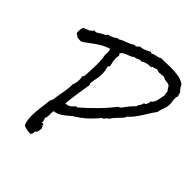

<svg xmlns="http://www.w3.org/2000/svg" viewBox="-421 -1330 1736 1736"><g transform="rotate(45 447.0 -462.5)"><path d="M973.6 -883.8Q973.6 -849.6 960.9 -817.9Q948.2 -786.1 942.4 -752.9Q920.9 -724.6 902.3 -694.3Q883.8 -664.1 864.3 -633.8Q844.7 -603.5 823.2 -575.7Q801.8 -547.9 774.4 -525.4Q775.4 -524.4 775.4 -521.5Q775.4 -515.6 770 -512.2Q764.6 -508.8 766.6 -503.9Q742.2 -478.5 718.8 -454.1Q695.3 -429.7 675.8 -399.4Q654.3 -388.7 640.6 -364.3Q634.8 -364.3 631.8 -361.8Q628.9 -359.4 624 -357.4Q592.8 -319.3 558.6 -285.2Q524.4 -251 485.4 -222.7Q470.7 -211.9 456.1 -203.1Q441.4 -194.3 427.7 -184.6Q418.9 -178.7 410.6 -170.9Q402.3 -163.1 393.6 -156.2Q365.2 -131.8 337.9 -115.7Q310.5 -99.6 273.4 -93.8Q270.5 -83 270.5 -70.3V-46.9Q270.5 -35.2 269.5 -22.9Q268.6 -10.7 262.7 0V2.9Q262.7 12.7 267.6 22Q272.5 31.2 272.5 41Q272.5 47.9 265.6 52.7H291Q291 66.4 299.3 76.2Q307.6 85.9 307.6 90.8Q307.6 107.4 304.2 127.4Q300.8 147.5 284.2 154.3V160.2Q284.2 169.9 282.2 179.2Q280.3 188.5 273.4 197.3Q267.6 197.3 262.2 197.8Q256.8 198.2 252 198.2Q210.9 198.2 178.7 178.7Q168 153.3 164.6 126.5Q161.1 99.6 161.1 72.3Q161.1 18.6 168.9 -34.2Q176.8 -86.9 181.6 -139.6L196.3 -168Q198.2 -195.3 203.1 -223.1Q208 -251 212.9 -278.3Q217.8 -305.7 221.2 -333Q224.6 -360.4 223.6 -387.7Q231.4 -404.3 234.9 -422.9Q238.3 -441.4 238.3 -459Q238.3 -468.8 237.3 -478.5Q236.3 -488.3 231.4 -497.1Q237.3 -501 239.3 -506.8Q241.2 -512.7 245.1 -517.6Q248 -555.7 250 -593.3Q252 -630.9 252 -668Q252 -688.5 251 -708.5Q250 -728.5 248 -749Q247.1 -756.8 244.6 -767.6Q242.2 -778.3 242.2 -784.2Q242.2 -792 243.2 -800.3Q244.1 -808.6 244.1 -817.4Q244.1 -827.1 242.2 -836.4Q240.2 -845.7 235.4 -853.5Q188.5 -839.8 151.4 -816.9Q114.3 -793.9 76.2 -765.6Q60.5 -754.9 42 -740.2Q23.4 -725.6 6.8 -717.8Q3.9 -715.8 -0.5 -715.3Q-4.9 -714.8 -7.8 -714.8Q-18.6 -714.8 -27.3 -716.3Q-36.1 -717.8 -44.9 -717.8Q-58.6 -731.4 -77.1 -739.3Q-80.1 -751 -80.1 -764.6Q-80.1 -778.3 -77.6 -791Q-75.2 -803.7 -70.3 -816.4Q-58.6 -820.3 -45.4 -825.2Q-32.2 -830.1 -20 -836.4Q-7.8 -842.8 2 -851.1Q11.7 -859.4 17.6 -872.1Q23.4 -869.1 28.3 -869.1Q33.2 -869.1 37.1 -870.1Q41 -871.1 45.9 -872.1Q63.5 -882.8 81.5 -894.5Q99.6 -906.2 119.1 -914.1Q125 -916 126 -918.9Q127 -921.9 126 -927.7Q148.4 -934.6 172.9 -943.8Q197.3 -953.1 213.9 -969.7H231.4Q246.1 -980.5 262.7 -987.3Q279.3 -994.1 296.4 -1000.5Q313.5 -1006.8 330.1 -1014.2Q346.7 -1021.5 361.3 -1033.2Q367.2 -1035.2 371.1 -1035.2Q376 -1035.2 381.8 -1033.2Q391.6 -1038.1 398.4 -1044.9L414.1 -1060.5Q429.7 -1060.5 442.4 -1063.5Q455.1 -1066.4 466.8 -1071.3Q478.5 -1076.2 489.7 -1082.5Q501 -1088.9 514.6 -1095.7Q520.5 -1093.8 523.4 -1091.3Q526.4 -1088.9 533.2 -1088.9Q543 -1095.7 554.2 -1099.1Q565.4 -1102.5 577.1 -1104.5Q588.9 -1106.4 600.1 -1109.4Q611.3 -1112.3 620.1 -1120.1Q651.4 -1120.1 683.1 -1121.6Q714.8 -1123 746.1 -1123Q791 -1123 837.4 -1116.2Q883.8 -1109.4 920.9 -1082Q935.5 -1046.9 962.9 -1022.5Q964.8 -1011.7 967.3 -1002.4Q969.7 -993.2 973.6 -984.4Q966.8 -969.7 966.8 -952.1Q966.8 -934.6 970.2 -917.5Q973.6 -900.4 973.6 -883.8ZM882.8 -907.2Q877.9 -916 876.5 -927.2Q875 -938.5 876 -949.2Q863.3 -959 856.4 -974.6Q849.6 -990.2 836.9 -998Q828.1 -1002.9 812 -1003.9Q795.9 -1004.9 785.2 -1007.8Q772.5 -1011.7 768.1 -1015.6Q763.7 -1019.5 750 -1019.5Q738.3 -1019.5 726.6 -1017.1Q714.8 -1014.6 703.1 -1014.6Q693.4 -1014.6 684.6 -1018.6Q675.8 -1022.5 666 -1022.5Q655.3 -1022.5 646 -1015.6Q636.7 -1008.8 624 -1011.7Q618.2 -1006.8 617.7 -1003.9Q617.2 -1001 616.2 -999.5Q615.2 -998 611.3 -998H597.7Q577.1 -998 556.2 -992.2Q535.2 -986.3 518.6 -972.7Q515.6 -973.6 513.2 -974.1Q510.7 -974.6 507.8 -974.6Q491.2 -974.6 476.1 -965.3Q460.9 -956.1 442.4 -956.1Q430.7 -944.3 414.1 -937.5Q397.5 -930.7 380.4 -924.3Q363.3 -918 348.6 -909.7Q334 -901.4 326.2 -885.7Q325.2 -877.9 331.1 -876Q336.9 -874 336.9 -866.2Q336.9 -859.4 334.5 -849.6Q332 -839.8 332 -830.1Q332 -807.6 336.9 -786.1Q341.8 -764.6 346.7 -742.2Q341.8 -739.3 339.8 -733.4Q337.9 -727.5 333 -724.6Q346.7 -683.6 346.7 -640.6Q346.7 -606.4 339.4 -573.7Q332 -541 329.1 -506.8V-505.9Q329.1 -500 333 -498Q336.9 -496.1 336.9 -491.2Q336.9 -488.3 335.9 -486.3Q325.2 -419.9 314.9 -353.5Q304.7 -287.1 297.9 -219.7H305.7Q331.1 -219.7 351.1 -234.9Q371.1 -250 384.8 -268.6H400.4Q470.7 -330.1 535.6 -395.5Q600.6 -460.9 659.2 -536.1Q667 -536.1 669.9 -540Q672.9 -543.9 679.7 -545.9Q700.2 -574.2 722.7 -602.1Q745.1 -629.9 771.5 -655.3Q772.5 -665 776.9 -672.9Q781.2 -680.7 786.1 -687.5Q791 -694.3 794.9 -702.1Q798.8 -710 798.8 -720.7Q803.7 -722.7 809.6 -725.1Q815.4 -727.5 820.3 -732.4Q822.3 -742.2 827.1 -750Q832 -757.8 832 -767.6Q832 -771.5 830.1 -777.3Q845.7 -784.2 854.5 -799.8Q863.3 -815.4 868.2 -834.5Q873 -853.5 875.5 -873Q877.9 -892.6 882.8 -907.2Z"/></g></svg>

Font: Rock Salt
Style: Regular
Weight: 400
Version: Version 1.001